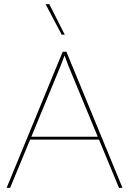

<svg xmlns="http://www.w3.org/2000/svg" viewBox="-20 -911 626 931"><path d="M460 -234H126L29 0H12L284 -660H302L574 0H557ZM454 -248 310 -596 293 -642 276 -597 132 -248ZM294 -743H279L201 -891H219Z"/></svg>

Font: Work Sans Thin
Style: Regular
Weight: 260
Designer: Wei Huang
Foundry: Wei Huang
Version: Version 1.500